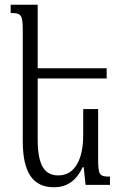

<svg xmlns="http://www.w3.org/2000/svg" viewBox="-20 -780 515 810"><path d="M394 -320H331V-210C331 -113 299 -40 226 -40C165 -40 139 -87 139 -193V-449H430V-492H139V-760H25V-725C69 -725 76 -719 76 -652V-185C76 -47 122 10 208 10C268 10 305 -24 329 -75H333L341 0H444V-35C400 -35 394 -40 394 -111Z"/></svg>

Font: Noto Serif Armenian ExtraCondensed
Style: Regular
Weight: 400
Width: 2
Designer: Monotype Design Team
Foundry: Monotype Imaging Inc.
Version: Version 2.008